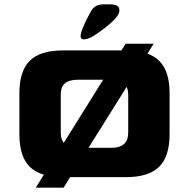

<svg xmlns="http://www.w3.org/2000/svg" viewBox="-20 -822 877 891"><path d="M273 0Q167 0 118.5 -47.5Q70 -95 70 -199V-390Q70 -492 118 -540Q166 -588 273 -588H565Q670 -588 718.5 -540Q767 -492 767 -390V-199Q767 -95 718 -47.5Q669 0 565 0ZM342 -136H497Q575 -136 575 -207V-382Q575 -452 497 -452H342Q302 -452 282 -436Q262 -420 262 -382V-207Q262 -170 282 -153Q302 -136 342 -136ZM146 49 563 -619H693L275 49ZM354 -654Q354 -667 363.5 -690.5Q373 -714 385 -737.5Q397 -761 404 -773Q413 -787 426.5 -794.5Q440 -802 464 -802H485Q513 -802 523.5 -795.5Q534 -789 534 -773Q534 -757 514.5 -735.5Q495 -714 467.5 -693Q440 -672 414 -655Q403 -648 388.5 -643Q374 -638 364 -640Q354 -642 354 -654Z"/></svg>

Font: Goldman
Style: Bold
Weight: 700
Designer: Jaikishan Patel
Version: Version 1.000; ttfautohint (v1.8.3)